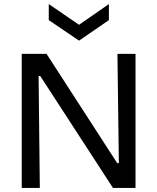

<svg xmlns="http://www.w3.org/2000/svg" viewBox="-20 -925 774 945"><path d="M87 0V-660H209L557 -122H565L558 -660H647V0H536L178 -551H170L176 0ZM220 -905 369 -803 516 -905V-826L369 -725L220 -826Z"/></svg>

Font: Bricolage Grotesque 10pt
Style: Regular
Weight: 400
Designer: Mathieu Triay
Foundry: Atelier Triay
Version: Version 1.000; ttfautohint (v1.8.4.7-5d5b);gftools[0.9.32]